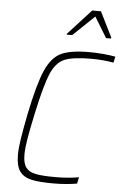

<svg xmlns="http://www.w3.org/2000/svg" viewBox="-61 -958 648 1009"><g transform="rotate(5 263.0 -453.5)"><path d="M61 -125Q61 -161 69 -211.5Q77 -262 93 -344Q126 -505 157.5 -576.5Q189 -648 238.5 -672Q288 -696 389 -696Q424 -696 462.5 -692.5Q501 -689 526 -684L519 -652Q464 -662 401 -662Q302 -662 258 -642.5Q214 -623 188 -560.5Q162 -498 129 -344Q111 -259 103 -210.5Q95 -162 95 -129Q95 -84 111.5 -62Q128 -40 163.5 -33Q199 -26 266 -26Q334 -26 391 -36L384 -2Q327 8 259 8Q183 8 142 -1.5Q101 -11 81 -39.5Q61 -68 61 -125ZM261 -777 262 -782 384 -915H430L496 -782L495 -777H469L403 -885L290 -777Z"/></g></svg>

Font: Saira Semi Condensed Thin
Style: Italic
Weight: 100
Width: 4
Italic angle: -12°
Designer: Hector Gatti with collaboration of the Omnibus-Type team
Foundry: Omnibus-Type
Version: Version 1.001; ttfautohint (v1.8)